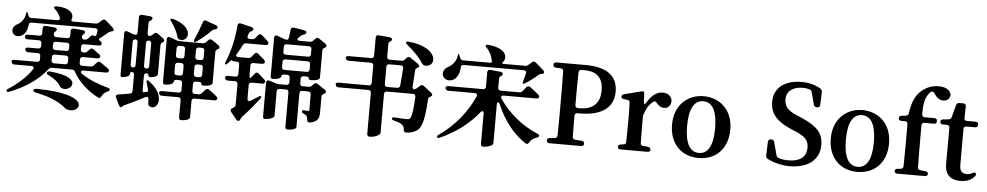

<svg xmlns="http://www.w3.org/2000/svg" viewBox="-46 -1271 9126 1776"><g transform="rotate(5 4517.0 -382.5)"><path d="M399 -850C394 -845 399 -837 412 -826C432 -807 450 -782 459 -758C466 -741 455 -730 438 -730H195C180 -730 172 -737 168 -752C167 -755 166 -758 165 -761C160 -775 156 -782 152 -782C148 -782 147 -773 144 -758C138 -716 108 -679 77 -662C50 -650 24 -621 35 -585C51 -547 92 -543 125 -562C151 -576 174 -611 178 -662C179 -678 187 -687 203 -687H793C809 -687 819 -678 817 -661C816 -653 814 -644 813 -636C810 -616 801 -608 791 -615C780 -623 768 -620 758 -609L736 -586C727 -576 717 -573 705 -573H701C687 -573 679 -582 679 -598V-599C679 -613 687 -619 698 -628C699 -629 700 -631 701 -632C710 -647 696 -658 680 -659L596 -666C580 -667 570 -658 570 -642V-598C570 -582 561 -573 545 -573H443C427 -573 418 -582 418 -598V-602C418 -616 426 -621 436 -631C437 -632 438 -633 439 -635C448 -649 435 -660 418 -661L336 -668C320 -669 310 -660 310 -644V-598C310 -582 301 -573 285 -573H177C161 -573 152 -566 153 -552C154 -537 163 -530 178 -530H285C301 -530 310 -521 310 -505V-479C310 -463 301 -454 285 -454H191C173 -454 164 -445 168 -432C172 -417 182 -411 196 -411H285C301 -411 310 -402 310 -386V-355C310 -339 301 -330 285 -330H74C56 -330 47 -321 51 -308C55 -293 65 -287 79 -287H237C257 -287 265 -274 254 -257C206 -185 128 -114 43 -60C29 -51 24 -43 28 -36C32 -29 41 -27 55 -33C188 -84 315 -165 397 -272C405 -282 414 -287 427 -287H613C627 -287 636 -282 642 -269C696 -173 780 -101 875 -51C889 -43 899 -48 906 -64C917 -86 933 -102 957 -112C970 -117 977 -123 978 -131C978 -140 971 -145 956 -149C871 -171 778 -208 709 -256C690 -269 697 -287 720 -287H930C939 -287 947 -289 952 -296C960 -308 952 -319 941 -327C919 -343 894 -361 872 -375C859 -384 847 -382 837 -371L811 -343C802 -333 793 -330 780 -330H704C688 -330 679 -339 679 -355V-386C679 -402 688 -411 704 -411H839C847 -411 855 -413 860 -420C869 -432 861 -443 850 -451C832 -465 813 -479 795 -491C782 -500 770 -498 760 -487L742 -467C733 -457 724 -454 711 -454H704C688 -454 679 -463 679 -479V-505C679 -521 688 -530 704 -530H842C850 -530 858 -532 863 -539C871 -551 864 -562 853 -570C849 -573 845 -577 841 -580C834 -585 839 -595 854 -605C875 -621 899 -640 918 -657C927 -666 936 -668 949 -671C952 -671 954 -672 956 -673C971 -678 968 -694 955 -706L887 -766C875 -777 863 -776 852 -766L825 -742C815 -733 806 -730 794 -730H585C567 -730 565 -737 571 -754C586 -795 555 -854 425 -857C412 -857 404 -855 399 -850ZM297 -46C443 -18 531 30 580 74C693 150 890 -74 303 -81C285 -81 276 -75 275 -66C274 -57 281 -50 297 -46ZM403 -216C462 -188 496 -156 514 -126C517 -120 521 -115 530 -109C610 -66 751 -224 414 -251C397 -253 387 -249 385 -239C383 -229 389 -222 403 -216ZM418 -355V-386C418 -402 427 -411 443 -411H545C561 -411 570 -402 570 -386V-355C570 -339 561 -330 545 -330H443C427 -330 418 -339 418 -355ZM418 -479V-505C418 -521 427 -530 443 -530H545C561 -530 570 -521 570 -505V-479C570 -463 561 -454 545 -454H443C427 -454 418 -463 418 -479Z M1858 -207 1829 -175C1821 -166 1812 -161 1799 -161H1765C1749 -161 1740 -170 1740 -186V-251C1740 -267 1749 -276 1765 -276H1792C1808 -276 1817 -270 1817 -261C1817 -251 1823 -245 1834 -245C1886 -245 1920 -259 1920 -274V-564C1920 -578 1928 -586 1941 -593C1942 -593 1944 -594 1945 -595C1960 -604 1956 -620 1942 -630L1881 -672C1869 -681 1856 -679 1846 -668L1827 -648C1818 -638 1808 -635 1796 -635H1587C1576 -635 1566 -636 1556 -640L1491 -664C1474 -670 1462 -662 1462 -644V-249C1462 -233 1468 -224 1479 -224C1531 -224 1560 -239 1560 -255C1560 -269 1569 -276 1585 -276H1614C1630 -276 1639 -267 1639 -251V-186C1639 -170 1630 -161 1614 -161H1458C1440 -161 1431 -152 1435 -139C1439 -124 1449 -118 1463 -118H1614C1630 -118 1639 -109 1639 -93V66C1639 82 1646 91 1657 91C1711 91 1740 74 1740 59V-93C1740 -109 1749 -118 1765 -118H1950C1958 -118 1966 -120 1972 -126C1981 -137 1974 -149 1964 -158C1942 -177 1915 -197 1893 -212C1881 -221 1868 -219 1858 -207ZM1042 -64 1075 5C1082 20 1099 27 1107 12C1109 8 1115 4 1126 -1C1200 -34 1261 -65 1311 -92C1328 -101 1340 -94 1342 -75C1342 -63 1343 -52 1343 -41C1343 -28 1345 -19 1356 -12C1428 33 1507 -112 1337 -239C1326 -248 1319 -251 1313 -249C1308 -247 1308 -238 1313 -222C1319 -205 1324 -187 1329 -168C1333 -152 1329 -143 1322 -141C1317 -141 1313 -140 1308 -139L1295 -136C1292 -136 1290 -136 1288 -135C1284 -135 1281 -144 1281 -161V-288C1281 -304 1289 -313 1302 -313C1315 -313 1322 -307 1322 -297C1322 -287 1328 -280 1337 -280C1356 -280 1385 -286 1400 -297C1409 -304 1409 -314 1409 -325V-584C1409 -598 1418 -607 1430 -613C1430 -613 1431 -614 1432 -614C1446 -623 1441 -638 1428 -648L1374 -687C1362 -696 1350 -695 1339 -684L1327 -672C1318 -663 1309 -659 1298 -659C1288 -659 1281 -668 1281 -684V-776C1281 -790 1289 -797 1302 -804C1306 -807 1309 -810 1311 -814C1320 -829 1307 -840 1291 -841L1214 -848C1198 -849 1188 -840 1188 -824V-684C1188 -668 1182 -659 1171 -659C1160 -659 1150 -661 1140 -665L1094 -683C1077 -690 1065 -681 1065 -663V-283C1065 -267 1070 -258 1077 -258C1111 -258 1150 -272 1150 -291C1150 -305 1157 -313 1170 -313C1182 -313 1189 -304 1189 -288V-139C1189 -124 1181 -115 1166 -112C1124 -105 1087 -98 1059 -95C1041 -92 1034 -80 1042 -64ZM1150 -381V-591C1150 -607 1158 -616 1173 -616C1188 -616 1196 -607 1196 -591V-381C1196 -365 1188 -356 1173 -356C1158 -356 1150 -365 1150 -381ZM1274 -381V-591C1274 -607 1283 -616 1298 -616C1313 -616 1322 -607 1322 -591V-381C1322 -365 1313 -356 1298 -356C1283 -356 1274 -365 1274 -381ZM1490 -809C1518 -770 1547 -719 1558 -675C1561 -664 1565 -655 1577 -651C1659 -623 1721 -770 1507 -834C1494 -838 1486 -837 1481 -834C1477 -831 1480 -822 1490 -809ZM1560 -344V-410C1560 -426 1569 -435 1585 -435H1614C1630 -435 1639 -426 1639 -410V-344C1639 -328 1630 -319 1614 -319H1585C1569 -319 1560 -328 1560 -344ZM1560 -503V-567C1560 -583 1569 -592 1585 -592H1614C1630 -592 1639 -583 1639 -567V-503C1639 -487 1630 -478 1614 -478H1585C1569 -478 1560 -487 1560 -503ZM1717 -642C1722 -639 1730 -640 1742 -649C1784 -678 1829 -715 1871 -759C1880 -769 1890 -770 1903 -774C1908 -775 1912 -777 1915 -780C1928 -792 1919 -806 1903 -812L1812 -845C1797 -851 1786 -845 1781 -829C1762 -771 1739 -714 1719 -668C1712 -654 1711 -646 1717 -642ZM1740 -344V-410C1740 -426 1749 -435 1765 -435H1792C1808 -435 1817 -426 1817 -410V-344C1817 -328 1808 -319 1792 -319H1765C1749 -319 1740 -328 1740 -344ZM1740 -503V-567C1740 -583 1749 -592 1765 -592H1792C1808 -592 1817 -583 1817 -567V-503C1817 -487 1808 -478 1792 -478H1765C1749 -478 1740 -487 1740 -503Z M2959 -305 2888 -353C2876 -361 2863 -360 2853 -349L2837 -332C2828 -322 2819 -319 2806 -319H2753C2737 -319 2728 -328 2728 -344V-387C2728 -403 2737 -412 2753 -412H2778C2794 -412 2803 -406 2803 -397C2803 -388 2810 -382 2821 -382C2874 -382 2905 -396 2905 -411V-664C2905 -678 2913 -686 2926 -693C2927 -693 2929 -694 2930 -695C2945 -704 2941 -720 2927 -730L2867 -771C2855 -780 2842 -779 2832 -768L2813 -748C2804 -738 2794 -735 2782 -735H2690C2668 -735 2659 -748 2673 -762L2695 -783C2704 -791 2713 -793 2725 -797C2732 -799 2737 -803 2740 -808C2750 -822 2738 -833 2722 -836L2624 -852C2608 -855 2597 -847 2596 -830C2594 -807 2590 -782 2587 -758C2584 -743 2579 -735 2571 -735C2562 -735 2553 -736 2543 -740L2479 -764C2462 -770 2450 -761 2450 -743V-388C2450 -372 2456 -363 2467 -363C2519 -363 2547 -377 2547 -392C2547 -405 2556 -412 2572 -412H2601C2617 -412 2626 -403 2626 -387V-344C2626 -328 2617 -319 2601 -319H2539C2528 -319 2519 -320 2508 -323L2440 -344C2423 -349 2412 -341 2412 -323V-12C2412 4 2418 13 2427 13C2468 13 2517 -3 2517 -23V-251C2517 -267 2526 -276 2542 -276H2601C2617 -276 2626 -267 2626 -251V67C2626 83 2633 92 2645 92C2699 92 2728 76 2728 62V-251C2728 -267 2737 -276 2753 -276H2808C2824 -276 2833 -267 2833 -251V-105C2833 -97 2832 -96 2819 -96C2813 -96 2802 -97 2790 -98C2786 -98 2782 -98 2778 -99C2771 -99 2767 -94 2767 -85C2767 -76 2775 -71 2789 -65C2802 -60 2809 -54 2812 -49C2817 -40 2819 -29 2821 -14C2822 3 2832 12 2849 9C2923 -4 2934 -40 2934 -96V-238C2934 -252 2942 -260 2955 -266C2958 -268 2961 -269 2963 -271C2977 -280 2973 -295 2959 -305ZM2020 -459C2025 -456 2033 -459 2043 -470C2049 -476 2055 -482 2061 -489C2071 -501 2079 -505 2081 -501C2083 -495 2091 -493 2105 -493H2125C2141 -493 2150 -484 2150 -468V-379C2150 -363 2141 -354 2125 -354H2054C2036 -354 2027 -345 2031 -332C2035 -317 2045 -311 2059 -311H2125C2141 -311 2150 -302 2150 -286V-95C2150 -81 2148 -75 2123 -61C2107 -52 2103 -38 2114 -25L2167 41C2177 54 2192 57 2201 43C2203 40 2205 36 2207 31C2211 22 2215 16 2223 7C2285 -60 2338 -125 2370 -167C2379 -179 2381 -187 2378 -192C2375 -197 2366 -195 2352 -186C2330 -172 2307 -158 2284 -144C2267 -134 2254 -141 2254 -161V-286C2254 -302 2263 -311 2279 -311H2380C2388 -311 2394 -313 2399 -319C2408 -331 2402 -342 2392 -352C2375 -368 2354 -386 2336 -401C2324 -412 2311 -410 2301 -397L2280 -369C2272 -359 2266 -354 2261 -354C2257 -354 2254 -363 2254 -379V-468C2254 -484 2263 -493 2279 -493H2360C2368 -493 2375 -495 2381 -501C2389 -513 2384 -524 2373 -534C2355 -550 2334 -568 2316 -583C2303 -594 2291 -592 2281 -579L2259 -551C2251 -540 2241 -536 2228 -536H2136C2116 -536 2109 -549 2120 -566C2138 -592 2154 -621 2168 -650C2174 -663 2184 -669 2198 -669H2377C2386 -669 2394 -671 2399 -678C2407 -689 2400 -700 2390 -709C2373 -726 2353 -743 2335 -758C2322 -768 2310 -765 2300 -753L2279 -727C2271 -717 2261 -712 2248 -712H2226C2208 -712 2200 -723 2206 -741C2209 -748 2211 -755 2213 -762C2217 -775 2226 -780 2239 -786C2243 -788 2247 -791 2249 -795C2258 -809 2247 -820 2232 -824L2132 -848C2116 -852 2105 -845 2103 -828C2096 -725 2067 -581 2023 -484C2017 -470 2016 -462 2020 -459ZM2547 -480V-528C2547 -544 2556 -553 2572 -553H2778C2794 -553 2803 -544 2803 -528V-480C2803 -464 2794 -455 2778 -455H2572C2556 -455 2547 -464 2547 -480ZM2547 -621V-668C2547 -684 2556 -693 2572 -693H2778C2794 -693 2803 -684 2803 -668V-621C2803 -605 2794 -596 2778 -596H2572C2556 -596 2547 -605 2547 -621Z M3670 -809C3666 -804 3671 -796 3684 -785C3739 -742 3799 -681 3832 -629C3839 -618 3846 -612 3858 -609C3965 -589 3998 -782 3698 -815C3683 -817 3675 -814 3670 -809ZM3056 -360V-359C3060 -344 3070 -338 3084 -338H3361C3377 -338 3386 -329 3386 -313V67C3386 83 3395 92 3410 92C3452 92 3508 70 3508 47V-313C3508 -329 3517 -338 3533 -338H3774C3790 -338 3800 -329 3799 -312C3795 -212 3787 -147 3773 -119C3768 -109 3762 -103 3751 -101C3746 -100 3740 -100 3733 -100C3717 -100 3667 -103 3627 -106C3610 -107 3601 -103 3601 -94C3601 -84 3608 -79 3623 -76C3658 -68 3687 -57 3699 -45C3714 -32 3718 -18 3719 -1C3720 16 3728 25 3745 24C3789 22 3819 11 3847 -9C3891 -42 3909 -136 3918 -299C3919 -315 3926 -322 3940 -327C3942 -328 3943 -328 3944 -329C3958 -338 3955 -352 3941 -363L3870 -419C3858 -429 3846 -428 3835 -418L3805 -392C3796 -384 3788 -381 3778 -381C3769 -381 3765 -391 3766 -407L3776 -557C3777 -571 3786 -578 3799 -584C3800 -584 3801 -585 3802 -585C3815 -592 3811 -607 3796 -618L3723 -669C3711 -678 3698 -676 3688 -665L3671 -647C3662 -637 3654 -634 3641 -634H3533C3517 -634 3508 -643 3508 -659V-777C3508 -791 3516 -798 3528 -806C3531 -808 3533 -810 3535 -812C3544 -827 3532 -839 3515 -841L3412 -850C3395 -852 3386 -842 3386 -826V-659C3386 -643 3377 -634 3361 -634H3151C3133 -634 3124 -626 3128 -612C3132 -597 3142 -591 3156 -591H3361C3377 -591 3386 -582 3386 -566V-406C3386 -390 3377 -381 3361 -381H3079C3061 -381 3052 -374 3056 -360ZM3508 -406V-566C3508 -582 3517 -591 3533 -591H3640C3656 -591 3665 -581 3664 -565L3651 -405C3650 -390 3640 -381 3625 -381H3533C3517 -381 3508 -390 3508 -406Z M4955 -662 4881 -726C4870 -736 4858 -736 4846 -725L4816 -699C4806 -690 4797 -687 4785 -687H4587C4569 -687 4568 -692 4580 -705C4617 -749 4599 -833 4434 -850C4420 -852 4412 -850 4407 -845C4403 -840 4407 -832 4419 -820C4447 -791 4468 -751 4472 -713C4473 -708 4475 -703 4477 -699C4482 -692 4471 -687 4452 -687H4209C4195 -687 4186 -694 4181 -708C4179 -713 4177 -719 4175 -724C4171 -738 4166 -744 4163 -744C4160 -744 4159 -735 4156 -720C4150 -674 4115 -635 4083 -617C4051 -602 4024 -571 4037 -530C4054 -488 4104 -482 4140 -504C4168 -521 4192 -563 4194 -619C4194 -636 4202 -645 4218 -645H4778C4795 -645 4804 -635 4800 -617C4794 -594 4787 -568 4781 -547C4776 -533 4776 -524 4780 -522C4783 -519 4791 -520 4803 -528C4840 -551 4884 -584 4916 -613C4925 -622 4934 -624 4947 -626C4950 -627 4952 -627 4955 -628C4971 -633 4968 -651 4955 -662ZM4032 42C4037 49 4046 49 4060 43C4205 -22 4324 -113 4412 -223C4427 -242 4442 -236 4442 -213V67C4442 83 4450 92 4463 92C4503 92 4556 75 4556 53V-308C4556 -333 4573 -336 4583 -312C4646 -164 4737 -48 4851 27C4865 36 4875 32 4884 17C4898 -7 4920 -25 4948 -33C4961 -38 4969 -42 4971 -51C4973 -60 4967 -66 4952 -72C4816 -128 4681 -235 4595 -365C4584 -382 4592 -395 4612 -395H4915C4924 -395 4932 -397 4937 -404C4945 -416 4938 -427 4927 -435C4903 -455 4875 -477 4850 -495C4838 -504 4825 -503 4815 -491L4783 -452C4775 -442 4765 -438 4752 -438H4581C4565 -438 4556 -447 4556 -463V-548C4556 -562 4564 -567 4576 -576C4580 -578 4582 -581 4584 -584C4593 -599 4580 -610 4564 -612L4468 -621C4452 -623 4442 -613 4442 -597V-463C4442 -447 4433 -438 4417 -438H4094C4076 -438 4067 -429 4071 -416C4075 -401 4085 -395 4099 -395H4344C4363 -395 4371 -383 4364 -366C4300 -222 4190 -81 4046 17C4033 26 4028 36 4032 42Z M5046 -16C5046 -1 5055 7 5071 7H5367C5383 7 5392 -1 5392 -16C5392 -31 5383 -40 5368 -41L5307 -46C5292 -47 5283 -56 5282 -72C5281 -140 5281 -206 5281 -267C5281 -283 5290 -292 5306 -292H5327C5553 -292 5641 -390 5641 -520C5641 -661 5551 -743 5341 -743H5071C5055 -743 5046 -735 5046 -720C5046 -705 5055 -696 5070 -695L5117 -692C5132 -691 5141 -682 5141 -666C5143 -576 5143 -484 5143 -393V-343C5143 -252 5143 -160 5141 -71C5141 -55 5132 -46 5117 -45L5070 -41C5055 -40 5046 -31 5046 -16ZM5281 -365V-393C5281 -485 5281 -579 5283 -669C5283 -685 5292 -694 5308 -694H5338C5455 -694 5511 -635 5511 -520C5511 -414 5456 -340 5324 -340H5306C5290 -340 5281 -349 5281 -365Z M5706 -15C5706 -1 5715 7 5731 7H5983C5999 7 6008 -1 6008 -15C6008 -29 5999 -37 5984 -39L5937 -44C5922 -46 5914 -54 5914 -70C5913 -123 5912 -188 5912 -232V-304C5912 -315 5913 -323 5916 -334C5934 -390 5958 -429 5993 -456C6005 -465 6014 -466 6019 -461C6047 -429 6067 -411 6098 -411C6136 -411 6157 -434 6162 -470C6164 -482 6164 -490 6159 -501C6145 -538 6112 -551 6073 -551C6024 -551 5970 -514 5934 -447C5922 -426 5910 -426 5909 -451L5906 -522C5905 -535 5903 -541 5899 -545C5895 -548 5886 -547 5874 -544L5721 -505C5707 -501 5699 -493 5699 -481C5699 -469 5708 -460 5723 -459L5754 -456C5769 -455 5778 -446 5778 -431C5780 -394 5781 -356 5781 -303V-232C5781 -188 5780 -122 5779 -68C5779 -52 5771 -44 5756 -42L5730 -39C5715 -37 5706 -29 5706 -15Z M6457 23C6611 23 6728 -79 6728 -265C6728 -451 6602 -551 6457 -551C6313 -551 6187 -450 6187 -265C6187 -82 6302 23 6457 23ZM6327 -264C6327 -425 6373 -504 6457 -504C6541 -504 6587 -425 6587 -264C6587 -103 6541 -24 6457 -24C6373 -24 6327 -103 6327 -264Z M7303 25C7475 25 7579 -59 7579 -194C7579 -305 7524 -365 7377 -430L7327 -451C7250 -483 7212 -521 7212 -588C7212 -665 7271 -708 7363 -708C7386 -708 7407 -705 7426 -699C7438 -695 7445 -687 7448 -674L7478 -561C7482 -546 7492 -540 7506 -540H7511C7527 -540 7536 -549 7537 -565L7541 -684C7541 -697 7537 -707 7525 -715C7475 -745 7418 -761 7348 -761C7199 -761 7091 -691 7091 -555C7091 -440 7161 -373 7286 -319L7332 -300C7427 -259 7454 -224 7454 -158C7454 -76 7395 -28 7291 -28C7255 -28 7224 -31 7196 -42C7184 -46 7177 -54 7174 -67L7142 -186C7138 -201 7128 -207 7114 -207H7110C7094 -207 7085 -198 7084 -182L7080 -55C7080 -42 7084 -32 7096 -25C7153 5 7229 25 7303 25Z M7931 23C8085 23 8202 -79 8202 -265C8202 -451 8076 -551 7931 -551C7787 -551 7661 -450 7661 -265C7661 -82 7776 23 7931 23ZM7801 -264C7801 -425 7847 -504 7931 -504C8015 -504 8061 -425 8061 -264C8061 -103 8015 -24 7931 -24C7847 -24 7801 -103 7801 -264Z M8276 -15C8276 -1 8285 7 8301 7H8559C8575 7 8584 -1 8584 -15C8584 -29 8576 -36 8560 -38L8512 -43C8497 -45 8489 -53 8488 -68C8487 -123 8486 -179 8486 -232V-458C8486 -474 8495 -483 8511 -483H8600C8616 -483 8625 -492 8625 -508V-510C8625 -526 8616 -535 8600 -535H8510C8494 -535 8485 -544 8484 -560C8483 -651 8493 -702 8522 -747C8527 -755 8534 -763 8543 -772C8556 -782 8569 -779 8578 -765L8579 -764C8609 -720 8634 -704 8667 -704C8698 -704 8721 -721 8728 -749C8731 -760 8730 -768 8725 -779C8707 -818 8661 -832 8613 -832C8556 -832 8503 -814 8450 -768C8407 -728 8374 -666 8360 -560C8358 -545 8350 -536 8335 -534L8295 -530C8280 -528 8271 -520 8271 -506C8271 -492 8280 -483 8296 -483H8331C8347 -483 8356 -474 8356 -458V-232C8356 -178 8355 -122 8354 -67C8353 -51 8346 -43 8330 -41L8300 -38C8285 -37 8276 -29 8276 -15Z M8887 23C8947 23 8990 6 9022 -34C9030 -45 9030 -53 9024 -61C9018 -68 9008 -67 8994 -59C8978 -50 8962 -45 8943 -45C8899 -45 8876 -68 8876 -121V-458C8876 -474 8885 -483 8901 -483H8982C8998 -483 9007 -492 9007 -508V-510C9007 -526 8998 -535 8982 -535H8901C8885 -535 8877 -543 8877 -560L8879 -669C8879 -686 8870 -694 8854 -694H8817C8802 -694 8793 -688 8789 -673L8758 -558C8754 -544 8746 -536 8732 -535L8681 -530C8665 -528 8657 -520 8657 -506C8657 -492 8666 -483 8682 -483H8720C8736 -483 8745 -474 8745 -458V-225C8745 -205 8745 -189 8744 -173V-127C8744 -24 8795 23 8887 23Z"/></g></svg>

Font: 寒蝉锦书宋Pro Soft
Style: Regular
Weight: 700
Designer: 寒蝉锦书宋{Warren} 思源宋体{Ryoko NISHIZUKA 西塚涼子 (kana & ideographs); Frank Grießhammer (Latin, Greek & Cyrillic); Wenlong ZHANG 
Foundry: Adobe & ChillType
Version: Version 2.000;Glyphs 3.1.1 (3135)